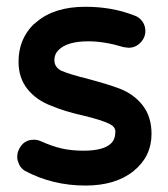

<svg xmlns="http://www.w3.org/2000/svg" viewBox="-20 -540 509 581"><path d="M36.1 -46.9Q32.2 -55.7 32.2 -63.5Q32.2 -71.3 33.2 -76.2Q34.2 -81.1 36.1 -85Q40 -94.7 47.9 -103.5Q61.5 -117.2 82 -117.2Q93.8 -117.2 104.5 -112.3Q136.7 -97.7 166.5 -90.8Q196.3 -84 232.4 -84Q293.9 -84 316.4 -106.4Q329.1 -119.1 329.1 -141.6Q329.1 -156.2 311.5 -165Q288.1 -176.8 231.4 -190.4Q174.8 -203.1 135.7 -219.7Q90.8 -236.3 63.5 -270Q36.1 -303.7 36.1 -353.5Q36.1 -419.9 80.1 -464.8L90.8 -473.6Q144.5 -519.5 238.3 -519.5Q318.4 -519.5 383.8 -494.1Q400.4 -489.3 410.2 -476.1Q419.9 -462.9 419.9 -446.3Q419.9 -425.8 404.3 -410.2Q389.6 -395.5 369.1 -395.5H368.2L353.5 -397.5Q295.9 -415 247.1 -415Q183.6 -415 157.2 -388.7Q144.5 -376 144.5 -358.4Q144.5 -336.9 165 -326.2Q189.5 -315.4 248 -300.8Q306.6 -285.2 342.8 -271.5Q385.7 -254.9 412.1 -220.7Q438.5 -186.5 438.5 -134.8Q438.5 -66.4 384.3 -22.5Q330.1 21.5 238.3 21.5Q138.7 21.5 54.7 -23.4Q41 -32.2 36.1 -46.9Z"/></svg>

Font: FakePearl
Style: SemiBold
Weight: 400
Version: Version 1.2